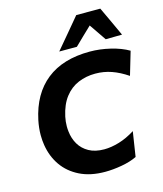

<svg xmlns="http://www.w3.org/2000/svg" viewBox="-139 -1068 1006 1184"><g transform="rotate(-15 364.0 -476.0)"><path d="M384.5 13.5Q291 13.5 223.2 -20Q155.5 -53.5 115.2 -111.2Q75 -169 63 -244Q58 -275 58 -307.5Q58 -353 68 -401.5Q101.5 -561 206.2 -644.2Q311 -727.5 483 -727.5Q547.5 -727.5 614.2 -711.5Q681 -695.5 728.5 -667.5L684.5 -518.5Q633.5 -553 584.2 -570.2Q535 -587.5 480.5 -587.5Q422 -587.5 371.8 -566.5Q321.5 -545.5 285.8 -499.5Q250 -453.5 234 -379.5Q227.5 -348.5 227.5 -318.5Q227.5 -302 229.5 -285.5Q234.5 -239.5 256.2 -202.8Q278 -166 317.5 -144Q357 -122 415 -122Q459.5 -122 510.5 -137.2Q561.5 -152.5 613 -185L588.5 -26.5Q547.5 -6.5 491 3.5Q434.5 13.5 384.5 13.5ZM598.5 -775.5Q580.5 -802 562 -829L525 -883Q496.5 -856 469 -829.5Q441.5 -803 414.5 -776.5H302Q342.5 -824.5 382 -871.5Q421 -918.5 461.5 -966.5H615Q637 -919 659.5 -871.5Q681.5 -824 703 -777Z"/></g></svg>

Font: Heraclito
Style: Bold Italic
Weight: 700
Italic angle: -12°
Designer: Kostas Bartsokas (font) & Cristiano Sobral (main changes)
Foundry: Kostas Bartsokas (font) & Cristiano Sobral (main changes)
Version: Version 1.00;July 8, 2020;FontCreator 13.0.0.2655 64-bit